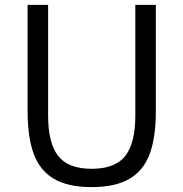

<svg xmlns="http://www.w3.org/2000/svg" viewBox="-20 -753 751 786"><path d="M93 -733H177V-279Q177 -168 218 -115Q259 -62 355 -62Q452 -62 493 -115Q534 -168 534 -279V-733H618V-299Q618 -190 592.5 -122Q567 -54 509 -20.5Q451 13 355 13Q259 13 201.5 -20.5Q144 -54 118.5 -122Q93 -190 93 -299Z"/></svg>

Font: IBM Plex Sans JP
Style: Regular
Weight: 400
Designer: Mike Abbink; Paul van der Laan; Pieter van Rosmalen; Wujin Sim; Yejin Wi; Jinhee Kim; Boomi Park; Yona Kim; Kichan Ma
Foundry: Sandoll Inc.
Version: Version 1.000